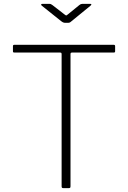

<svg xmlns="http://www.w3.org/2000/svg" viewBox="-20 -974 663 994"><path d="M47 -735Q47 -742 54 -742H569Q576 -742 576 -735V-709Q576 -705 574.5 -703.5Q573 -702 568 -702H355Q349 -702 347 -700.5Q345 -699 345 -693V-10Q345 -4 343 -2Q341 0 336 0H309Q303 0 301 -2Q299 -4 299 -10V-693Q299 -699 297 -700.5Q295 -702 289 -702H55Q50 -702 48.5 -703.5Q47 -705 47 -709ZM406 -954H447Q453 -954 453 -951Q453 -949 448 -944L350 -864Q349 -863 344.5 -859.5Q340 -856 334 -856H316Q307 -856 296 -865L197 -944Q192 -948 193 -951Q194 -954 199 -954H236Q240 -954 243.5 -952.5Q247 -951 251 -948L313 -900Q320 -894 323 -894Q325 -894 332 -900L391 -948Q398 -954 406 -954Z"/></svg>

Font: Libre Franklin Thin
Style: Regular
Weight: 250
Designer: Pablo Impallari, Rodrigo Fuenzalida
Foundry: Impallari Type
Version: Version 1.002; ttfautohint (v1.5)